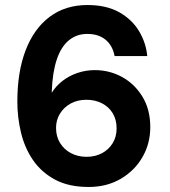

<svg xmlns="http://www.w3.org/2000/svg" viewBox="-20 -732 675 764"><path d="M333 12Q253 12 198.5 -17.5Q144 -47 111 -95.5Q78 -144 63.5 -204.5Q49 -265 49 -328Q49 -446 82 -532Q115 -618 177.5 -665Q240 -712 328 -712Q403 -712 454 -683.5Q505 -655 533 -608.5Q561 -562 566 -509H436Q428 -551 400 -574Q372 -597 327 -597Q285 -597 254 -571.5Q223 -546 206 -495.5Q189 -445 186 -369Q186 -367 186 -365.5Q186 -364 186 -363Q202 -389 228 -409.5Q254 -430 287.5 -441.5Q321 -453 357 -453Q416 -453 466 -425.5Q516 -398 547 -347Q578 -296 578 -226Q578 -161 547 -107Q516 -53 460.5 -20.5Q405 12 333 12ZM325 -108Q359 -108 386 -122.5Q413 -137 428.5 -162.5Q444 -188 444 -221Q444 -256 428.5 -281.5Q413 -307 385.5 -321Q358 -335 324 -335Q289 -335 262 -320.5Q235 -306 219 -280.5Q203 -255 203 -223Q203 -189 219 -163Q235 -137 262.5 -122.5Q290 -108 325 -108Z"/></svg>

Font: DM Sans 16pt ExtraBold
Style: Regular
Weight: 800
Version: Version 4.004;gftools[0.9.30]